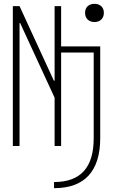

<svg xmlns="http://www.w3.org/2000/svg" viewBox="-20 -762 590 1002"><path d="M262 188Q366 188 417.5 131Q469 74 469 -40V-488H299V0H265V-252L85 -642H82V0H47V-730H82L261 -341H265V-730H299V-520H503V-41Q503 88 442.5 154Q382 220 262 220ZM473 -647Q451 -647 437.5 -660Q424 -673 424 -695Q424 -717 437.5 -729.5Q451 -742 473 -742Q495 -742 508.5 -729.5Q522 -717 522 -695Q522 -673 508.5 -660Q495 -647 473 -647Z"/></svg>

Font: M PLUS Code Latin SemiExpanded ExtraLight
Style: Regular
Weight: 250
Width: 6
Designer: Coji Morishita
Foundry: UNDERFOREST DESIGN
Version: Version 1.002; ttfautohint (v1.8.3)